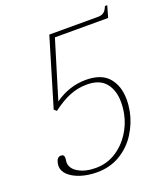

<svg xmlns="http://www.w3.org/2000/svg" viewBox="-138 -831 803 935"><g transform="rotate(-20 264.0 -364.0)"><path d="M37 -83Q37 -91 38 -95Q44 -127 65 -127Q82 -127 82 -109Q82 -101 81 -98Q80 -94 80 -87Q80 -54 116 -33Q152 -12 205 -12Q262 -12 308 -40.5Q354 -69 384 -115Q414 -161 424 -212Q430 -242 430 -271Q430 -333 399 -371Q368 -409 302 -409Q255 -409 212 -391.5Q169 -374 122 -338L109 -349L214 -700H467Q485 -700 496.5 -708.5Q508 -717 516 -738H528L511 -678H235L144 -379Q219 -432 305 -432Q385 -432 422.5 -388.5Q460 -345 460 -274Q460 -245 454 -213Q442 -155 409.5 -104Q377 -53 324.5 -21.5Q272 10 204 10Q158 10 119.5 -2.5Q81 -15 59 -36Q37 -57 37 -83Z"/></g></svg>

Font: Taviraj Thin
Style: Italic
Weight: 250
Italic angle: -12°
Designer: Katatrad Team
Foundry: CadsonDemak
Version: Version 1.001